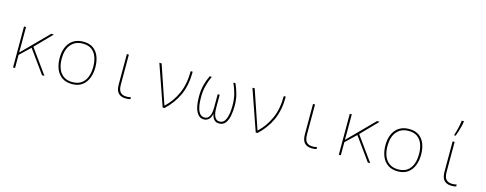

<svg xmlns="http://www.w3.org/2000/svg" viewBox="-28 -1594 6056 2391"><g transform="rotate(15 3000.0 -398.5)"><path d="M140 0V-528H166V-385Q166 -337 166 -293Q166 -249 165 -201H167Q183 -217 199.5 -233.5Q216 -250 235 -269L491 -528H525L318 -315L545 0H514L300 -297L166 -169V0Z M900 10Q823 10 771.5 -26Q720 -62 695 -124Q670 -186 670 -264Q670 -390 732 -463.5Q794 -537 905 -537Q985 -537 1034.5 -500.5Q1084 -464 1107 -403Q1130 -342 1130 -267Q1130 -188 1105 -125.5Q1080 -63 1029.5 -26.5Q979 10 900 10ZM900 -15Q970 -15 1015 -47Q1060 -79 1081.5 -135.5Q1103 -192 1103 -265Q1103 -334 1083.5 -390Q1064 -446 1020.5 -479Q977 -512 905 -512Q807 -512 752 -446.5Q697 -381 697 -263Q697 -190 719 -134Q741 -78 786.5 -46.5Q832 -15 900 -15Z M1596 10Q1532 10 1499 -25Q1466 -60 1466 -136V-528H1492V-143Q1492 -73 1518.5 -44Q1545 -15 1598 -15Q1613 -15 1627.5 -17Q1642 -19 1654 -22V3Q1630 10 1596 10Z M2069 0 1885 -528H1914L2071 -67Q2074 -58 2077.5 -48.5Q2081 -39 2084 -30H2086Q2180 -118 2234.5 -240Q2289 -362 2289 -528H2315Q2315 -354 2257.5 -227Q2200 -100 2092 0Z M2601 10Q2540 10 2505 -54.5Q2470 -119 2470 -251Q2470 -332 2486.5 -397Q2503 -462 2534 -528H2561Q2530 -460 2513.5 -394Q2497 -328 2497 -251Q2497 -15 2604 -15Q2688 -15 2688 -171V-338H2714V-171Q2714 -15 2797 -15Q2852 -15 2877.5 -77Q2903 -139 2903 -251Q2903 -327 2886.5 -394Q2870 -461 2839 -528H2866Q2895 -464 2912.5 -397Q2930 -330 2930 -251Q2930 -183 2918.5 -123.5Q2907 -64 2878 -27Q2849 10 2798 10Q2757 10 2733 -15.5Q2709 -41 2701 -87H2699Q2691 -41 2665 -15.5Q2639 10 2601 10Z M3269 0 3085 -528H3114L3271 -67Q3274 -58 3277.5 -48.5Q3281 -39 3284 -30H3286Q3380 -118 3434.5 -240Q3489 -362 3489 -528H3515Q3515 -354 3457.5 -227Q3400 -100 3292 0Z M3996 10Q3932 10 3899 -25Q3866 -60 3866 -136V-528H3892V-143Q3892 -73 3918.5 -44Q3945 -15 3998 -15Q4013 -15 4027.5 -17Q4042 -19 4054 -22V3Q4030 10 3996 10Z M4340 0V-528H4366V-385Q4366 -337 4366 -293Q4366 -249 4365 -201H4367Q4383 -217 4399.5 -233.5Q4416 -250 4435 -269L4691 -528H4725L4518 -315L4745 0H4714L4500 -297L4366 -169V0Z M5100 10Q5023 10 4971.5 -26Q4920 -62 4895 -124Q4870 -186 4870 -264Q4870 -390 4932 -463.5Q4994 -537 5105 -537Q5185 -537 5234.5 -500.5Q5284 -464 5307 -403Q5330 -342 5330 -267Q5330 -188 5305 -125.5Q5280 -63 5229.5 -26.5Q5179 10 5100 10ZM5100 -15Q5170 -15 5215 -47Q5260 -79 5281.5 -135.5Q5303 -192 5303 -265Q5303 -334 5283.5 -390Q5264 -446 5220.5 -479Q5177 -512 5105 -512Q5007 -512 4952 -446.5Q4897 -381 4897 -263Q4897 -190 4919 -134Q4941 -78 4986.5 -46.5Q5032 -15 5100 -15Z M5796 10Q5732 10 5699 -25Q5666 -60 5666 -136V-528H5692V-143Q5692 -73 5718.5 -44Q5745 -15 5798 -15Q5813 -15 5827.5 -17Q5842 -19 5854 -22V3Q5830 10 5796 10ZM5665 -613Q5678 -651 5691 -705Q5704 -759 5709 -807H5737V-799Q5733 -769 5724 -733.5Q5715 -698 5704.5 -665Q5694 -632 5684 -606H5665Z"/></g></svg>

Font: Noto Sans Mono Thin
Style: Regular
Weight: 100
Designer: Monotype Design Team
Foundry: Monotype Imaging Inc.
Version: Version 2.014